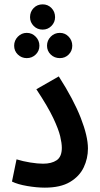

<svg xmlns="http://www.w3.org/2000/svg" viewBox="-20 -857 461 882"><path d="M35 -23 56 -125Q85 -116 119 -110.5Q153 -105 178 -105Q217 -105 240.5 -121Q264 -137 264 -178Q264 -199 256.5 -231Q249 -263 224.5 -315Q200 -367 147 -447L250 -506Q318 -400 351 -315.5Q384 -231 384 -175Q384 -129 364.5 -88Q345 -47 301.5 -21Q258 5 186 5Q149 5 105 -2.5Q61 -10 35 -23ZM176 -721Q151 -721 134.5 -738Q118 -755 118 -778Q118 -803 134.5 -820Q151 -837 176 -837Q200 -837 216.5 -820Q233 -803 233 -778Q233 -755 216.5 -738Q200 -721 176 -721ZM103 -590Q79 -590 62 -606.5Q45 -623 45 -647Q45 -671 62 -688.5Q79 -706 103 -706Q127 -706 144 -688.5Q161 -671 161 -647Q161 -623 144 -606.5Q127 -590 103 -590ZM255 -590Q230 -590 213 -606.5Q196 -623 196 -647Q196 -671 213 -688.5Q230 -706 255 -706Q279 -706 295.5 -688.5Q312 -671 312 -647Q312 -623 295.5 -606.5Q279 -590 255 -590Z"/></svg>

Font: Noto Sans Arabic ExtCond SemBd
Style: Regular
Weight: 600
Width: 2
Designer: Monotype Design Team, Nadine Chahine, Nizar Qandah and Khaled Hosny
Foundry: Monotype Imaging Inc.
Version: Version 2.012; ttfautohint (v1.8.4.7-5d5b)